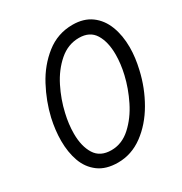

<svg xmlns="http://www.w3.org/2000/svg" viewBox="-166 -826 912 960"><g transform="rotate(-30 290.0 -345.5)"><path d="M47.9 -226.6Q47.9 -286.6 62.5 -352.1Q82 -436 124.5 -515.9Q167 -595.7 233.9 -648.4Q300.8 -701.2 386.7 -701.2Q451.2 -701.2 494.1 -669.7Q537.1 -638.2 558.1 -583.7Q579.1 -529.3 579.1 -460.4Q579.1 -402.3 563.5 -336.4Q543 -246.1 497.1 -166.7Q451.2 -87.4 385.3 -38.8Q319.3 9.8 241.2 9.8Q171.9 9.8 128.9 -22.5Q85.9 -54.7 66.9 -107.7Q47.9 -160.6 47.9 -226.6ZM486.3 -353Q500 -411.6 500 -465.3Q500 -537.6 472.2 -583Q444.3 -628.4 381.8 -628.4Q318.4 -628.4 267.6 -584.2Q216.8 -540 183.6 -473.6Q150.4 -407.2 134.8 -337.9Q121.1 -279.8 121.1 -225.6Q121.1 -152.8 149.9 -106.7Q178.7 -60.5 243.2 -60.5Q304.7 -60.5 354.5 -106Q404.3 -151.4 437.5 -218.5Q470.7 -285.6 486.3 -353Z"/></g></svg>

Font: Acari Sans
Style: Italic
Weight: 400
Italic angle: -13°
Designer: Alfredo Marco Pradil and Stefan Peev
Foundry: Hanken Design Co.
Version: Version 1.045;January 11, 2019;FontCreator 11.5.0.2425 64-bi